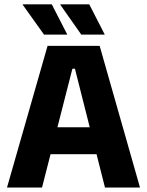

<svg xmlns="http://www.w3.org/2000/svg" viewBox="-20 -846 663 866"><path d="M11.5 0 194.5 -639H429.5L611.5 0H453.5L318 -536H306.5L169.5 0ZM167 -150.5V-272H455V-150.5ZM213.5 -826.5 283 -691V-690H178.5L82.5 -824.5V-826.5ZM382.5 -826.5 452 -691V-690H346.5L252 -824.5V-826.5Z"/></svg>

Font: Anek Latin Medium
Style: Bold
Weight: 700
Version: Version 1.003